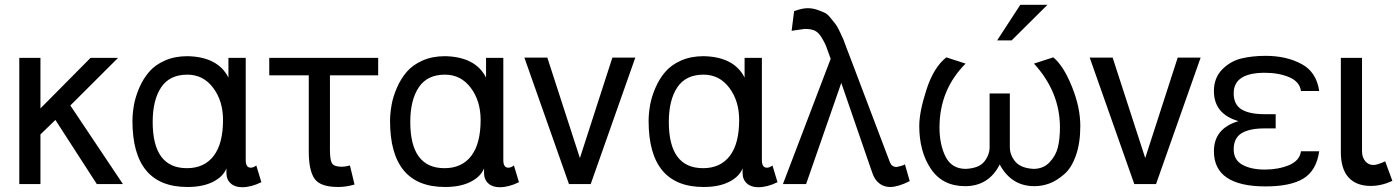

<svg xmlns="http://www.w3.org/2000/svg" viewBox="-20 -764 5810 797"><path d="M490.2 0H381.8L210 -266.1L147.9 -206.1V0H60.1V-523.9H147.9V-314L356 -523.9H470.2L272 -326.2Z M905.8 -266.1Q905.8 -344.7 865.2 -398.9Q824.2 -454.1 757.8 -454.1Q684.1 -454.1 648.9 -401.4Q613.8 -348.6 613.8 -257.8Q613.8 -65.9 755.9 -65.9Q828.1 -65.9 867.2 -117.2Q905.8 -168 905.8 -266.1ZM529.8 -262.2Q529.8 -292 536.1 -328.6Q542 -361.8 558.1 -399.4Q573.7 -436 598.6 -465.3Q623.5 -494.6 664.6 -512.7Q705.6 -530.8 757.8 -530.8Q884.8 -528.3 928.2 -441.9V-523.9H1000V-99.1Q1000 -67.9 1021 -67.9Q1031.7 -67.9 1043.9 -77.1L1064.9 -7.8Q1022.5 13.2 984.9 13.2Q955.1 13.2 937.5 -2.9Q919.9 -19 919.9 -45.9V-64.9Q906.2 -30.3 863.3 -8.8Q821.3 12.2 757.8 12.2Q529.8 12.2 529.8 -262.2Z M1383.8 12.2Q1310.1 12.2 1286.1 -21.5Q1261.7 -55.7 1261.7 -136.2V-451.2H1097.7V-523.9H1549.8V-451.2H1349.6V-144Q1349.6 -100.1 1357.9 -86.4Q1366.7 -71.8 1399.4 -71.8Q1412.1 -71.8 1432.6 -77.1L1451.7 2Q1416.5 12.2 1383.8 12.2Z M1975.1 -266.1Q1975.1 -344.7 1934.6 -398.9Q1893.6 -454.1 1827.1 -454.1Q1753.4 -454.1 1718.3 -401.4Q1683.1 -348.6 1683.1 -257.8Q1683.1 -65.9 1825.2 -65.9Q1897.5 -65.9 1936.5 -117.2Q1975.1 -168 1975.1 -266.1ZM1599.1 -262.2Q1599.1 -292 1605.5 -328.6Q1611.3 -361.8 1627.4 -399.4Q1643.1 -436 1668 -465.3Q1692.9 -494.6 1733.9 -512.7Q1774.9 -530.8 1827.1 -530.8Q1954.1 -528.3 1997.6 -441.9V-523.9H2069.3V-99.1Q2069.3 -67.9 2090.3 -67.9Q2101.1 -67.9 2113.3 -77.1L2134.3 -7.8Q2091.8 13.2 2054.2 13.2Q2024.4 13.2 2006.8 -2.9Q1989.3 -19 1989.3 -45.9V-64.9Q1975.6 -30.3 1932.6 -8.8Q1890.6 12.2 1827.1 12.2Q1599.1 12.2 1599.1 -262.2Z M2341.8 0 2156.7 -524.9H2252L2387.2 -107.9L2522 -524.9H2617.2L2432.1 0H2421.9H2352.1Z M3048.3 -266.1Q3048.3 -344.7 3007.8 -398.9Q2966.8 -454.1 2900.4 -454.1Q2826.7 -454.1 2791.5 -401.4Q2756.3 -348.6 2756.3 -257.8Q2756.3 -65.9 2898.4 -65.9Q2970.7 -65.9 3009.8 -117.2Q3048.3 -168 3048.3 -266.1ZM2672.4 -262.2Q2672.4 -292 2678.7 -328.6Q2684.6 -361.8 2700.7 -399.4Q2716.3 -436 2741.2 -465.3Q2766.1 -494.6 2807.1 -512.7Q2848.1 -530.8 2900.4 -530.8Q3027.3 -528.3 3070.8 -441.9V-523.9H3142.6V-99.1Q3142.6 -67.9 3163.6 -67.9Q3174.3 -67.9 3186.5 -77.1L3207.5 -7.8Q3165 13.2 3127.4 13.2Q3097.7 13.2 3080.1 -2.9Q3062.5 -19 3062.5 -45.9V-64.9Q3048.8 -30.3 3005.9 -8.8Q2963.9 12.2 2900.4 12.2Q2672.4 12.2 2672.4 -262.2Z M3428.2 -520Q3415 -556.2 3408.2 -574.7Q3402.3 -589.4 3389.2 -610.4Q3375.5 -631.3 3360.4 -637.7Q3344.7 -644 3320.3 -644L3266.1 -636.2L3276.4 -717.8Q3310.5 -730 3332 -730Q3352.1 -730 3370.1 -724.1Q3383.8 -719.7 3401.4 -711.9Q3415 -706.1 3427.7 -689.5Q3438 -676.8 3448.2 -664.1Q3454.1 -657.2 3466.8 -630.9Q3479 -605.5 3481.4 -599.1Q3489.3 -577.6 3495.1 -562Q3505.4 -534.7 3508.3 -527.8L3674.3 -89.8Q3682.1 -70.8 3702.1 -70.8Q3704.6 -70.8 3720.2 -75.2Q3732.9 -78.6 3736.3 -82L3756.3 -12.2Q3707.5 12.2 3675.3 12.2Q3651.4 12.2 3633.8 0Q3618.7 -10.7 3610.4 -25.4Q3603 -38.1 3594.2 -65.9L3472.2 -419.9L3326.2 0H3230Z M4215.3 -744.1H4328.1L4179.2 -596.2H4119.1ZM4171.9 -152.8Q4171.9 -119.6 4195.3 -92.3Q4218.3 -65.9 4270 -63Q4310.1 -63 4335.9 -89.4Q4362.3 -116.7 4371.1 -151.9Q4379.9 -187.5 4379.9 -234.9Q4379.9 -382.3 4272 -500L4352.1 -525.9Q4394 -492.2 4429.2 -405.3Q4464.4 -318.8 4464.4 -241.2Q4464.4 -170.4 4446.3 -119.1Q4427.7 -66.4 4397.9 -41Q4366.2 -13.7 4337.4 -2.9Q4306.6 8.8 4273.9 8.8Q4178.2 8.8 4129.9 -81.1Q4084 8.8 3986.3 8.8Q3892.6 8.8 3844.2 -63Q3795.9 -134.8 3795.9 -241.2Q3795.9 -299.8 3826.2 -393.1Q3856 -484.9 3908.2 -525.9L3988.3 -500Q3879.9 -391.6 3879.9 -234.9Q3879.9 -162.6 3905.8 -112.3Q3931.2 -63 3989.3 -63Q4044.4 -65.9 4065.9 -93.3Q4087.9 -121.1 4087.9 -152.8V-376H4171.9Z M4688.5 0 4503.4 -524.9H4598.6L4733.9 -107.9L4868.7 -524.9H4963.9L4778.8 0H4768.6H4698.7Z M5456.1 -136.2Q5444.8 -56.2 5390.6 -22.9Q5336.9 9.8 5233.4 9.8Q5019 9.8 5019 -136.2Q5019 -231 5121.1 -261.2Q5019 -290.5 5019 -386.2Q5019 -440.4 5053.2 -475.6Q5086.9 -509.8 5131.8 -521Q5177.7 -532.2 5233.4 -532.2Q5320.3 -532.2 5383.3 -498Q5444.8 -464.8 5456.1 -386.2H5380.4Q5375 -424.8 5332 -443.4Q5288.1 -461.9 5230.5 -461.9Q5101.1 -461.9 5101.1 -377Q5101.1 -330.1 5133.3 -310.1Q5166 -290 5229.5 -290H5275.4V-231H5229.5Q5166.5 -231 5133.8 -210.9Q5101.1 -190.9 5101.1 -144Q5101.1 -100.1 5137.2 -80.1Q5173.3 -60.1 5230.5 -60.1Q5286.6 -60.1 5331.1 -78.6Q5375 -97.2 5380.4 -136.2Z M5633.8 -136.2Q5633.8 -110.8 5647.5 -94.7Q5660.6 -79.1 5681.6 -79.1Q5696.8 -79.1 5730 -94.2L5759.8 -13.2Q5714.4 7.8 5669.9 7.8Q5609.9 7.8 5577.6 -27.8Q5545.9 -63 5545.9 -132.8V-523.9H5633.8Z"/></svg>

Font: Miedinger*
Style: Book
Weight: 400
Version: Version 001.000